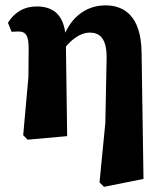

<svg xmlns="http://www.w3.org/2000/svg" viewBox="-20 -519 623 733"><path d="M68.6 -2.9 85.5 14.3 236.4 0.7 231.4 -360.9C230.4 -455 190.5 -494.4 119.8 -494.4C71.4 -494.4 35.1 -471.9 10.3 -432L24.2 -397.7C31.4 -398.2 43 -398.8 50.2 -398.8C80.6 -398.8 89.4 -380.1 89.4 -333.8L88.5 -225.6L68.6 -2.9ZM360 177.1 376.9 194.3 527.8 164.1 520.5 -319.5C518.5 -462.5 449.6 -498.5 382.8 -498.5C307.5 -498.5 239.7 -451.7 211.9 -345.3L225.7 -334.3C255.3 -372.1 290.6 -394.6 321.9 -394.6C358.5 -394.6 388.6 -375.8 387 -294.2L382.1 -49.4L360 177.1Z"/></svg>

Font: Source Serif Variable
Style: Regular
Weight: 389
Designer: Frank Grießhammer
Foundry: Adobe Systems Incorporated
Version: Version 3.001;hotconv 1.0.111;makeotfexe 2.5.65597